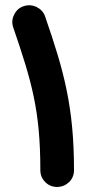

<svg xmlns="http://www.w3.org/2000/svg" viewBox="-20 -657 333 741"><path d="M71.8 -633.3C54.7 -627.9 42.5 -616.7 34.7 -600.6C26.4 -584.5 25.4 -567.9 31.2 -550.8C102.1 -343.3 135.7 -231.4 135.7 0C135.7 18.1 142.1 33.2 154.8 45.9C167 58.1 182.1 64.5 200.2 64.5C218.3 64.5 233.4 58.1 246.6 45.9C259.3 33.2 265.6 18.1 265.6 0C265.6 -244.1 226.6 -384.3 154.3 -592.8C148.9 -609.4 137.7 -621.6 121.6 -629.9C105 -637.7 88.4 -638.7 71.8 -633.3Z"/></svg>

Font: Mikhak
Style: Bold
Weight: 700
Designer: Amin Abedi
Version: Version 3.2